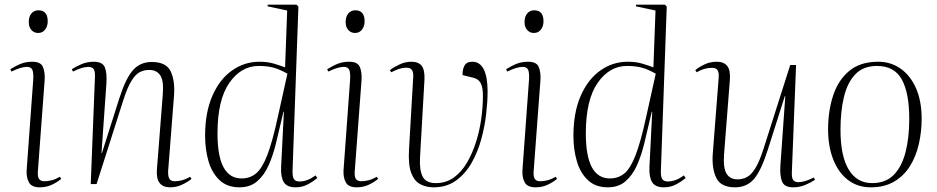

<svg xmlns="http://www.w3.org/2000/svg" viewBox="-20 -787 4006 821"><path d="M103 -693Q103 -716 114.5 -729.5Q126 -743 144 -743Q184 -743 184 -696Q184 -675 173 -660.5Q162 -646 143 -646Q126 -646 114.5 -658.5Q103 -671 103 -693ZM122 -445Q124 -475 118.5 -488Q113 -501 95 -501Q70 -501 29 -481L24 -491Q50 -507 71 -515Q92 -523 118 -523Q154 -523 163.5 -501Q173 -479 171 -445L142 -56Q140 -30 147.5 -21Q155 -12 169 -12Q184 -12 200.5 -16Q217 -20 236 -31L242 -22Q222 -6 199.5 4Q177 14 150 14Q115 14 103.5 -7.5Q92 -29 94 -60Z M799 -22Q783 -9 759 2.5Q735 14 707 14Q677 14 662.5 -4.5Q648 -23 651 -63L676 -382Q681 -441 665.5 -464.5Q650 -488 618 -488Q597 -488 578.5 -479Q560 -470 542.5 -442Q525 -414 507 -358L393 0H368L386 -458Q387 -482 380.5 -491.5Q374 -501 358 -501Q346 -501 330 -496.5Q314 -492 292 -481L287 -491Q307 -504 330.5 -513.5Q354 -523 381 -523Q419 -523 428.5 -498.5Q438 -474 435 -430L414 -133H416L490 -366Q518 -453 549 -487.5Q580 -522 629 -522Q691 -522 710 -481.5Q729 -441 724 -377L699 -56Q698 -34 704 -23Q710 -12 727 -12Q761 -12 793 -31Z M1231 -59Q1230 -31 1237 -21Q1244 -11 1260 -11Q1295 -11 1329 -37L1337 -26Q1318 -10 1295 2Q1272 14 1244 14Q1207 14 1193.5 -8Q1180 -30 1182 -73L1194 -309H1192L1160 -174Q1148 -124 1129 -81Q1110 -38 1080 -12Q1050 14 1004 14Q951 14 918.5 -17Q886 -48 871.5 -98Q857 -148 857 -206Q857 -306 888 -377Q919 -448 972 -485.5Q1025 -523 1089 -523Q1124 -523 1151 -515Q1178 -507 1199 -499L1208 -742L1124 -760L1125 -767H1248L1256 -759ZM1013 -24Q1049 -24 1075 -45.5Q1101 -67 1123 -124Q1145 -181 1168 -287L1209 -472Q1175 -491 1148.5 -498Q1122 -505 1086 -505Q1011 -505 960.5 -432.5Q910 -360 910 -216Q910 -24 1013 -24Z M1458 -693Q1458 -716 1469.5 -729.5Q1481 -743 1499 -743Q1539 -743 1539 -696Q1539 -675 1528 -660.5Q1517 -646 1498 -646Q1481 -646 1469.5 -658.5Q1458 -671 1458 -693ZM1477 -445Q1479 -475 1473.5 -488Q1468 -501 1450 -501Q1425 -501 1384 -481L1379 -491Q1405 -507 1426 -515Q1447 -523 1473 -523Q1509 -523 1518.5 -501Q1528 -479 1526 -445L1497 -56Q1495 -30 1502.5 -21Q1510 -12 1524 -12Q1539 -12 1555.5 -16Q1572 -20 1591 -31L1597 -22Q1577 -6 1554.5 4Q1532 14 1505 14Q1470 14 1458.5 -7.5Q1447 -29 1449 -60Z M2000 -523Q2032 -523 2048.5 -490.5Q2065 -458 2065 -396Q2065 -355 2059 -301Q2053 -247 2038 -192Q2023 -137 1996.5 -90.5Q1970 -44 1930 -15Q1890 14 1834 14Q1804 14 1778.5 1.5Q1753 -11 1739 -46Q1725 -81 1729 -149L1747 -459Q1749 -494 1725 -497Q1701 -500 1670 -486L1653 -478L1647 -487Q1664 -500 1688.5 -511.5Q1713 -523 1739 -523Q1770 -523 1783.5 -505Q1797 -487 1795 -446L1776 -113Q1773 -61 1787 -32.5Q1801 -4 1844 -4Q1887 -4 1920 -27.5Q1953 -51 1976.5 -91Q2000 -131 2015.5 -180Q2031 -229 2038 -280Q2045 -331 2045 -377Q2045 -414 2035.5 -431.5Q2026 -449 2006 -454L1958 -466Q1957 -489 1966 -506Q1975 -523 2000 -523Z M2223 -693Q2223 -716 2234.5 -729.5Q2246 -743 2264 -743Q2304 -743 2304 -696Q2304 -675 2293 -660.5Q2282 -646 2263 -646Q2246 -646 2234.5 -658.5Q2223 -671 2223 -693ZM2242 -445Q2244 -475 2238.5 -488Q2233 -501 2215 -501Q2190 -501 2149 -481L2144 -491Q2170 -507 2191 -515Q2212 -523 2238 -523Q2274 -523 2283.5 -501Q2293 -479 2291 -445L2262 -56Q2260 -30 2267.5 -21Q2275 -12 2289 -12Q2304 -12 2320.5 -16Q2337 -20 2356 -31L2362 -22Q2342 -6 2319.5 4Q2297 14 2270 14Q2235 14 2223.5 -7.5Q2212 -29 2214 -60Z M2806 -59Q2805 -31 2812 -21Q2819 -11 2835 -11Q2870 -11 2904 -37L2912 -26Q2893 -10 2870 2Q2847 14 2819 14Q2782 14 2768.5 -8Q2755 -30 2757 -73L2769 -309H2767L2735 -174Q2723 -124 2704 -81Q2685 -38 2655 -12Q2625 14 2579 14Q2526 14 2493.5 -17Q2461 -48 2446.5 -98Q2432 -148 2432 -206Q2432 -306 2463 -377Q2494 -448 2547 -485.5Q2600 -523 2664 -523Q2699 -523 2726 -515Q2753 -507 2774 -499L2783 -742L2699 -760L2700 -767H2823L2831 -759ZM2588 -24Q2624 -24 2650 -45.5Q2676 -67 2698 -124Q2720 -181 2743 -287L2784 -472Q2750 -491 2723.5 -498Q2697 -505 2661 -505Q2586 -505 2535.5 -432.5Q2485 -360 2485 -216Q2485 -24 2588 -24Z M2953 -487Q2970 -501 2993.5 -512Q3017 -523 3045 -523Q3075 -523 3089.5 -505Q3104 -487 3101 -446L3076 -126Q3072 -68 3087 -44Q3102 -20 3134 -20Q3155 -20 3173.5 -29.5Q3192 -39 3209.5 -67Q3227 -95 3245 -151L3359 -509H3384L3366 -51Q3365 -27 3371.5 -17.5Q3378 -8 3394 -8Q3406 -8 3422 -12.5Q3438 -17 3460 -28L3465 -18Q3445 -5 3421.5 4.5Q3398 14 3371 14Q3334 14 3324 -11Q3314 -36 3317 -79L3338 -376H3336L3262 -143Q3234 -56 3203.5 -21Q3173 14 3123 14Q3062 14 3042.5 -27Q3023 -68 3028 -132L3053 -453Q3055 -476 3048.5 -486.5Q3042 -497 3025 -497Q2991 -497 2959 -478Z M3704 14Q3647 14 3606 -17.5Q3565 -49 3543 -105Q3521 -161 3521 -234Q3521 -313 3542.5 -378.5Q3564 -444 3611 -483.5Q3658 -523 3735 -523Q3789 -523 3831 -493.5Q3873 -464 3897 -409.5Q3921 -355 3921 -279Q3921 -222 3908.5 -169Q3896 -116 3870 -75Q3844 -34 3802.5 -10Q3761 14 3704 14ZM3709 -4Q3767 -4 3801.5 -39Q3836 -74 3852 -136Q3868 -198 3868 -278Q3868 -390 3836 -447.5Q3804 -505 3730 -505Q3672 -505 3638 -470Q3604 -435 3589 -373.5Q3574 -312 3574 -232Q3574 -120 3609 -62Q3644 -4 3709 -4Z"/></svg>

Font: Display Extralight
Style: Italic
Weight: 200
Italic angle: -2°
Designer: Latin by Veronika Burian and Jose Scaglione. Greek by Irene Vlachou. Cyrillic by Vera Evstafieva
Foundry: TypeTogether
Version: Version 3.002